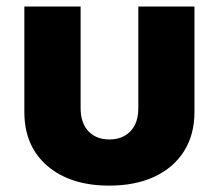

<svg xmlns="http://www.w3.org/2000/svg" viewBox="-20 -566 676 593"><path d="M317.4 7.3Q197.3 7.3 126.2 -53.7Q55.2 -114.7 55.2 -220.2V-545.9H229V-231.9Q229 -186 253.2 -160.6Q277.3 -135.3 317.9 -135.3Q358.4 -135.3 382.8 -160.6Q407.2 -186 407.2 -231.9V-545.9H580.6V-220.2Q580.6 -149.9 548.3 -98.9Q516.1 -47.9 457 -20.3Q397.9 7.3 317.4 7.3Z"/></svg>

Font: Inter Extra Bold
Style: Regular
Weight: 800
Designer: Rasmus Andersson
Foundry: rsms
Version: Version 4.000;git-3c8e0fc